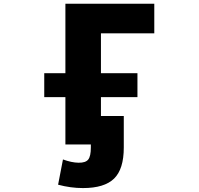

<svg xmlns="http://www.w3.org/2000/svg" viewBox="-20 -752 1040 1002"><path d="M210.9 -245.1V-370.1H321.3V-732.4H785.2V-578.1H506.8V-370.1H697.3V-245.1H506.8V-146.5H626V17.6Q626 130.9 575.2 180.2Q524.4 229.5 413.1 229.5Q348.6 229.5 283.2 211.9L308.6 80.1Q353.5 96.7 390.1 97.2Q426.8 97.7 440.4 80.6Q454.1 63.5 454.1 17.6V2H447.3H321.3V-245.1Z"/></svg>

Font: GenEi Gothic M Heavy
Style: Regular
Weight: 800
Designer: o_tamon (Modified); [Source Han Sans]
Ryoko NISHIZUKA  (kana & ideographs); Paul D. Hunt (Latin, Greek & Cyrillic); Wenl
Version: Version 1.1a;Original Version 1.004